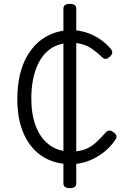

<svg xmlns="http://www.w3.org/2000/svg" viewBox="-20 -825 689 987"><path d="M345 19Q261 19 199 -20.5Q137 -60 103 -135Q69 -210 69 -316Q69 -380 81 -435Q93 -490 117.5 -533.5Q142 -577 175.5 -607Q209 -637 252.5 -653.5Q296 -670 347 -670Q384 -670 421.5 -658.5Q459 -647 492.5 -624.5Q526 -602 551 -572Q558 -561 557 -552.5Q556 -544 544 -533Q533 -523 524.5 -522Q516 -521 507 -529Q482 -553 458 -570.5Q434 -588 406.5 -596.5Q379 -605 345 -605Q307 -605 274.5 -592.5Q242 -580 217.5 -556Q193 -532 176 -497Q159 -462 150 -417Q141 -372 141 -319Q141 -235 165 -174Q189 -113 234.5 -79.5Q280 -46 346 -46Q385 -46 414.5 -56.5Q444 -67 470 -89.5Q496 -112 524 -145Q533 -154 543 -154Q553 -154 563 -145Q575 -137 578 -128Q581 -119 574 -108Q545 -65 506.5 -37Q468 -9 427 5Q386 19 345 19ZM339 142Q306 142 306 118V-781Q306 -805 339 -805Q372 -805 372 -781V118Q372 142 339 142Z"/></svg>

Font: Playwrite BR Light
Style: Regular
Weight: 300
Version: Version 1.003